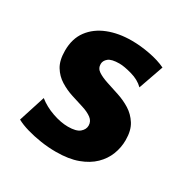

<svg xmlns="http://www.w3.org/2000/svg" viewBox="-114 -536 630 649"><g transform="rotate(30 201.0 -212.0)"><path d="M186 15Q156 15 126.5 10.5Q97 6 71 -1.5Q45 -9 27 -19L60 -122Q85 -102 118 -90.5Q151 -79 179 -79Q211 -79 224.5 -90.5Q238 -102 238 -117Q238 -134 224 -144.5Q210 -155 187.5 -162Q165 -169 140 -177Q115 -185 92.5 -199Q70 -213 56 -236Q42 -259 42 -297Q42 -344 65.5 -375.5Q89 -407 129.5 -423Q170 -439 221 -439Q255 -439 292 -432Q329 -425 356 -412L322 -315Q303 -334 272.5 -342.5Q242 -351 224 -351Q193 -351 181 -341Q169 -331 169 -318Q169 -301 183.5 -291.5Q198 -282 221 -274.5Q244 -267 270 -258.5Q296 -250 318.5 -236Q341 -222 356 -198.5Q371 -175 371 -137Q371 -108 360.5 -81Q350 -54 328 -32.5Q306 -11 271 2Q236 15 186 15Z"/></g></svg>

Font: Ysabeau ExtraBold
Style: Regular
Weight: 800
Designer: Christian Thalmann (Catharsis Fonts)
Version: Version 2.002